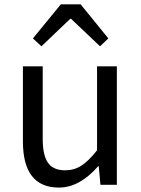

<svg xmlns="http://www.w3.org/2000/svg" viewBox="-20 -847 646 880"><path d="M250 12.7Q85 12.7 85 -199.2V-543H175.8V-210Q175.8 -134.8 200.2 -100.6Q224.6 -66.4 278.3 -66.4Q319.3 -66.4 352.5 -87.4Q385.7 -108.4 424.8 -158.2V-543H515.6V0H440.4L432.6 -85H429.7Q344.7 12.7 250 12.7ZM130.9 -670.9 258.8 -827.1H349.6L476.6 -670.9L438.5 -634.8L305.7 -760.7H301.8L169.9 -634.8Z"/></svg>

Font: irohakakuC Regular
Style: Regular
Weight: 400
Designer: [Source Han Sans]
Ryoko NISHIZUKA Ë•øÂ°öÊ∂ºÂ≠ê (kana & ideographs); Paul D. Hunt (Latin, Greek & Cyrillic); Wenlong ZHAN
Version: Version 1.001.20160904